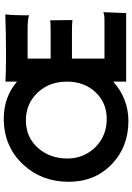

<svg xmlns="http://www.w3.org/2000/svg" viewBox="142 -844 714 1038"><g transform="rotate(-90 499.0 -325.0)"><path d="M576.7 -69.8Q484.4 12.2 363.8 12.2Q224.1 12.2 130.9 -77.1Q35.2 -168.5 35.2 -311Q35.2 -455.6 127.9 -556.2Q225.6 -661.6 377 -661.6Q492.2 -661.6 576.7 -590.3V-652.8Q589.8 -651.9 605.5 -651.4L638.7 -650.4Q671.9 -649.4 711.4 -649.4Q831.1 -649.4 940.4 -653.3Q935.1 -610.4 935.1 -538.6Q935.1 -530.8 936 -526.9L935.1 -525.4Q909.2 -532.7 862.8 -532.7H701.2V-408.2H843.8Q897.5 -408.2 908.2 -411.1L909.7 -290.5Q886.2 -293 849.1 -293H701.2V-117.2H908.2Q938.5 -117.2 950.2 -123L952.1 -122.6L947.3 0H576.7ZM161.1 -316.4Q161.1 -271 178 -232.2Q194.8 -193.4 223.6 -165Q284.7 -105 375 -105Q460.4 -105 517.1 -163.1Q576.7 -224.6 576.7 -320.8Q576.7 -416 516.6 -479.5Q456.5 -542 367.2 -542Q274.9 -542 216.3 -474.6Q161.1 -410.6 161.1 -316.4Z"/></g></svg>

Font: HammersmithOne
Style: Regular
Weight: 400
Designer: Nicole Fally
Foundry: Nicole Fally
Version: Version 1.003